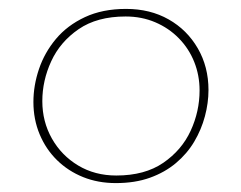

<svg xmlns="http://www.w3.org/2000/svg" viewBox="-20 -405 542 431"><path d="M240 6Q200 6 166.5 -7.5Q133 -21 108 -45.5Q83 -70 69 -103.5Q55 -137 55 -176Q55 -213 67.5 -250Q80 -287 105.5 -317.5Q131 -348 170.5 -366.5Q210 -385 263 -385Q317 -385 358.5 -361.5Q400 -338 424 -296.5Q448 -255 448 -203Q448 -174 440 -144Q432 -114 416 -87Q400 -60 375 -39Q350 -18 316.5 -6Q283 6 240 6ZM241 -11Q305 -11 346.5 -39.5Q388 -68 408 -111.5Q428 -155 428 -202Q428 -236 416 -266Q404 -296 381.5 -319Q359 -342 328.5 -355Q298 -368 262 -368Q198 -368 156.5 -339.5Q115 -311 95 -267.5Q75 -224 75 -178Q75 -132 96.5 -94Q118 -56 155.5 -33.5Q193 -11 241 -11Z"/></svg>

Font: Josefin Sans Thin Thin
Style: Italic
Weight: 250
Italic angle: -7°
Version: Version 2.000